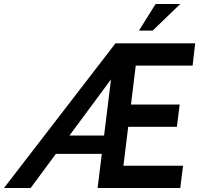

<svg xmlns="http://www.w3.org/2000/svg" viewBox="-37 -946 1017 966"><path d="M544 -728H945L932 -616H646L622 -420H867L853 -308H608L584 -112H884L870 0H454ZM542 -595Q538 -585 532.5 -570Q527 -555 527 -554L117 0H-17L544 -728ZM254 -264H502L491 -172H208ZM870 -926 731 -792H662L746 -926Z"/></svg>

Font: Josefin Sans Thin SemiBold
Style: Italic
Weight: 600
Italic angle: -7°
Version: Version 2.000